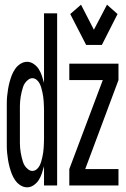

<svg xmlns="http://www.w3.org/2000/svg" viewBox="-20 -792 540 820"><path d="M96 8Q81 8 67.5 -0.5Q54 -9 45 -22Q36 -35 30.5 -49Q25 -63 21 -78Q17 -93 14.5 -108Q12 -123 10.5 -138.5Q9 -154 9 -169.5Q9 -185 9 -200V-320Q9 -335 9 -350.5Q9 -366 10.5 -381.5Q12 -397 14.5 -412Q17 -427 21 -442Q25 -457 30.5 -471Q36 -485 45 -498Q54 -511 67.5 -519.5Q81 -528 96 -528Q111 -528 124.5 -518.5Q138 -509 146 -496Q154 -483 159 -468Q164 -453 168 -438V-735H224V0H168V-82Q164 -67 159 -52Q154 -37 146 -24Q138 -11 124.5 -1.5Q111 8 96 8ZM118 -62Q128 -62 136 -68.5Q144 -75 148.5 -83.5Q153 -92 156 -102Q159 -112 161 -121.5Q163 -131 164.5 -141Q166 -151 166.5 -160.5Q167 -170 167.5 -180Q168 -190 168 -200V-320Q168 -330 167.5 -340Q167 -350 166.5 -359.5Q166 -369 164.5 -379Q163 -389 161 -398.5Q159 -408 156 -418Q153 -428 148.5 -436.5Q144 -445 136 -451.5Q128 -458 118 -458Q109 -458 100.5 -451.5Q92 -445 86.5 -437Q81 -429 78 -419Q75 -409 72.5 -399.5Q70 -390 68.5 -380Q67 -370 66 -360Q65 -350 65 -340Q65 -330 65 -320V-200Q65 -190 65 -180Q65 -170 66 -160Q67 -150 68.5 -140Q70 -130 72.5 -120.5Q75 -111 78 -101Q81 -91 86.5 -83Q92 -75 100.5 -68.5Q109 -62 118 -62ZM348 -600 280 -732 326 -772 381 -665 437 -772 482 -732 415 -600ZM276 0V-70L419 -450H276V-520H486V-450L344 -70H486V0Z"/></svg>

Font: Iosevka www.saffi
Style: Regular
Weight: 400
Monospace: yes
Designer: Belleve Invis
Foundry: Belleve Invis
Version: Version 22.0.2; ttfautohint (v1.8.3)